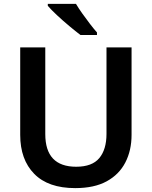

<svg xmlns="http://www.w3.org/2000/svg" viewBox="-20 -958 781 988"><path d="M657 -264Q657 -184 625 -122Q593 -60 529 -25Q465 10 367 10Q228 10 156 -63.5Q84 -137 84 -264V-714H213V-268Q213 -100 372 -100Q454 -100 491 -144.5Q528 -189 528 -269V-714H657ZM371 -938Q384 -916 403.5 -888.5Q423 -861 443 -835Q463 -809 479 -791V-778H394Q370 -796 336.5 -824Q303 -852 272.5 -880.5Q242 -909 226 -928V-938Z"/></svg>

Font: Noto Sans Thai Looped SemiBold
Style: Regular
Weight: 600
Designer: Sasikarn Vongin, Ben Mitchell
Foundry: The Fontpad Ltd
Version: Version 1.001; ttfautohint (v1.8.4.7-5d5b)